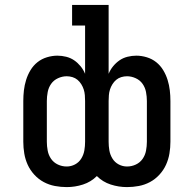

<svg xmlns="http://www.w3.org/2000/svg" viewBox="-20 -755 790 783"><path d="M252 8Q228 8 204 3.5Q180 -1 158.5 -12.5Q137 -24 120 -42.5Q103 -61 93 -83Q83 -105 79 -129Q75 -153 75 -177V-343Q75 -365 77.5 -386.5Q80 -408 86.5 -429Q93 -450 104.5 -469Q116 -488 133 -501.5Q150 -515 171.5 -521.5Q193 -528 214 -528Q232 -528 250 -523.5Q268 -519 282.5 -509Q297 -499 308.5 -485Q320 -471 327 -454V-651H274V-735H423V-454Q430 -471 441.5 -485Q453 -499 467.5 -509Q482 -519 500 -523.5Q518 -528 536 -528Q557 -528 578.5 -521.5Q600 -515 617 -501.5Q634 -488 645.5 -469Q657 -450 663.5 -429Q670 -408 672.5 -386.5Q675 -365 675 -343V-177Q675 -153 671 -129Q667 -105 657 -83Q647 -61 630 -42.5Q613 -24 591.5 -12.5Q570 -1 546 3.5Q522 8 498 8Q464 8 431.5 -2.5Q399 -13 375 -37Q351 -13 318.5 -2.5Q286 8 252 8ZM498 -76Q517 -76 534 -84Q551 -92 561.5 -107Q572 -122 575.5 -140.5Q579 -159 579 -177V-343Q579 -361 575.5 -379.5Q572 -398 561.5 -413Q551 -428 533.5 -436Q516 -444 498 -444Q486 -444 474.5 -440.5Q463 -437 454 -429.5Q445 -422 438.5 -411.5Q432 -401 428.5 -390Q425 -379 424 -367Q423 -355 423 -343V-177Q423 -159 426 -141.5Q429 -124 438.5 -108.5Q448 -93 464 -84.5Q480 -76 498 -76ZM252 -76Q270 -76 286 -84.5Q302 -93 311.5 -108.5Q321 -124 324 -141.5Q327 -159 327 -177V-343Q327 -355 326 -367Q325 -379 321.5 -390Q318 -401 311.5 -411.5Q305 -422 296 -429.5Q287 -437 275.5 -440.5Q264 -444 252 -444Q234 -444 216.5 -436Q199 -428 188.5 -413Q178 -398 174.5 -379.5Q171 -361 171 -343V-177Q171 -159 174.5 -140.5Q178 -122 188.5 -107Q199 -92 216 -84Q233 -76 252 -76Z"/></svg>

Font: Iosevka Etoile Medium
Style: Regular
Weight: 500
Designer: Belleve Invis
Foundry: Belleve Invis
Version: Version 22.1.2; ttfautohint (v1.8.4)